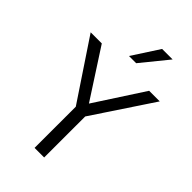

<svg xmlns="http://www.w3.org/2000/svg" viewBox="-284 -1023 1115 1115"><g transform="rotate(45 273.5 -465.0)"><path d="M233.9 0 234.1 -365.4 252.4 -311 -10.3 -705H81.1L284.7 -390.6H265.8L469.9 -705H557.1L295.6 -311L312.9 -365.4L312.7 0ZM244.4 -765 351.4 -930.1H437.7L303.4 -765Z"/></g></svg>

Font: Nunito Sans 12pt ExtraLight SemiCondensed
Style: Regular
Weight: 200
Width: 4
Version: Version 3.101;gftools[0.9.27]